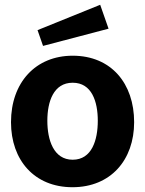

<svg xmlns="http://www.w3.org/2000/svg" viewBox="-20 -773 608 803"><path d="M283 10C443 10 541 -104 541 -262C541 -424 445 -540 284 -540C129 -540 26 -428 26 -262C26 -103 124 10 283 10ZM284 -105C204 -105 178 -188 178 -268C178 -348 204 -427 284 -427C364 -427 389 -348 389 -268C389 -187 364 -105 284 -105ZM137 -647 160 -581 434 -653 399 -753Z"/></svg>

Font: Cheyenne Sans
Style: Bold
Weight: 700
Designer: The Public Sans project authors (U.S. Web Design System), Libre Franklin designed by Pablo Impallari and Rodrigo Fuenzal
Foundry: The Cheyenne Sans Project Authors
Version: Version 2.007